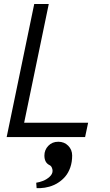

<svg xmlns="http://www.w3.org/2000/svg" viewBox="-20 -704 565 986"><path d="M186.5 262.2Q184.6 262.2 180.7 262.2Q176.8 262.2 173.6 262.2Q170.4 262.2 168 262.2L166 234.4Q182.6 231.9 200.9 224.9Q219.2 217.8 234.6 203.9Q250 189.9 250 173.3Q250 165.5 246.1 156.5Q242.2 147.5 234.4 144Q208 131.3 208 94.7Q208 65.9 228 44.9Q248 23.9 279.3 23.9Q310.1 23.9 330.3 44.4Q350.6 64.9 350.6 94.7Q350.6 127.9 341.1 155.5Q331.5 183.1 315.4 202.1Q299.3 221.2 278.1 234.6Q256.8 248 233.6 254.6Q210.4 261.2 186.5 262.2ZM417 0H14.2L155.8 -683.6H230.5L104 -73.7H432.6Z"/></svg>

Font: Anka/Coder Condensed
Style: Italic
Weight: 400
Width: 4
Italic angle: -12°
Monospace: yes
Version: Version 001.100